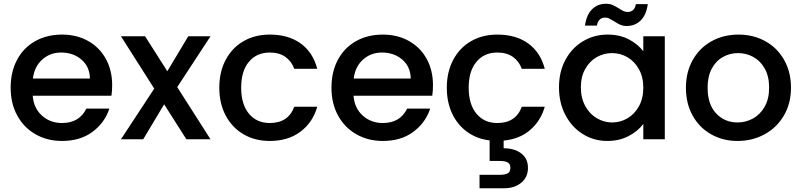

<svg xmlns="http://www.w3.org/2000/svg" viewBox="-20 -745 4289 1027"><path d="M576 -233H155Q160 -167 204 -127Q248 -87 312 -87Q404 -87 442 -164H565Q540 -88 474.5 -39.5Q409 9 312 9Q233 9 170.5 -26.5Q108 -62 72.5 -126.5Q37 -191 37 -276Q37 -361 71.5 -425.5Q106 -490 168.5 -525Q231 -560 312 -560Q390 -560 451 -526Q512 -492 546 -430.5Q580 -369 580 -289Q580 -258 576 -233ZM461 -325Q460 -388 416 -426Q372 -464 307 -464Q248 -464 206 -426.5Q164 -389 156 -325Z M928 -279 1106 0H977L858 -187L746 0H627L805 -271L627 -551H756L875 -364L987 -551H1106Z M1423 -560Q1523 -560 1588.5 -512.5Q1654 -465 1677 -377H1554Q1539 -418 1506 -441Q1473 -464 1423 -464Q1353 -464 1311.5 -414.5Q1270 -365 1270 -276Q1270 -187 1311.5 -137Q1353 -87 1423 -87Q1522 -87 1554 -174H1677Q1653 -90 1587 -40.5Q1521 9 1423 9Q1344 9 1283 -26.5Q1222 -62 1187.5 -126.5Q1153 -191 1153 -276Q1153 -361 1187.5 -425.5Q1222 -490 1283 -525Q1344 -560 1423 -560Z M2292 -233H1871Q1876 -167 1920 -127Q1964 -87 2028 -87Q2120 -87 2158 -164H2281Q2256 -88 2190.5 -39.5Q2125 9 2028 9Q1949 9 1886.5 -26.5Q1824 -62 1788.5 -126.5Q1753 -191 1753 -276Q1753 -361 1787.5 -425.5Q1822 -490 1884.5 -525Q1947 -560 2028 -560Q2106 -560 2167 -526Q2228 -492 2262 -430.5Q2296 -369 2296 -289Q2296 -258 2292 -233ZM2177 -325Q2176 -388 2132 -426Q2088 -464 2023 -464Q1964 -464 1922 -426.5Q1880 -389 1872 -325Z M2771 -174H2894Q2872 -98 2815.5 -49.5Q2759 -1 2674 7V48Q2732 48 2768 75.5Q2804 103 2804 153Q2804 203 2768 232.5Q2732 262 2677 262H2545V190H2654Q2682 190 2696 182Q2710 174 2710 153Q2710 132 2696 124Q2682 116 2654 116H2599V6Q2531 -2 2479 -39.5Q2427 -77 2398.5 -137.5Q2370 -198 2370 -276Q2370 -361 2404.5 -425.5Q2439 -490 2500 -525Q2561 -560 2640 -560Q2740 -560 2805.5 -512.5Q2871 -465 2894 -377H2771Q2756 -418 2723 -441Q2690 -464 2640 -464Q2570 -464 2528.5 -414.5Q2487 -365 2487 -276Q2487 -187 2528.5 -137Q2570 -87 2640 -87Q2739 -87 2771 -174Z M3230 -560Q3295 -560 3343.5 -534.5Q3392 -509 3421 -471V-551H3536V0H3421V-82Q3392 -43 3342 -17Q3292 9 3228 9Q3157 9 3098 -27.5Q3039 -64 3004.5 -129.5Q2970 -195 2970 -278Q2970 -361 3004.5 -425Q3039 -489 3098.5 -524.5Q3158 -560 3230 -560ZM3254 -461Q3210 -461 3172 -439.5Q3134 -418 3110.5 -376.5Q3087 -335 3087 -278Q3087 -221 3110.5 -178Q3134 -135 3172.5 -112.5Q3211 -90 3254 -90Q3298 -90 3336 -112Q3374 -134 3397.5 -176.5Q3421 -219 3421 -276Q3421 -333 3397.5 -375Q3374 -417 3336 -439Q3298 -461 3254 -461ZM3109 -608Q3117 -666 3147 -695.5Q3177 -725 3222 -725Q3241 -725 3255 -719Q3269 -713 3289 -701Q3304 -691 3314.5 -686Q3325 -681 3338 -681Q3355 -681 3366.5 -691.5Q3378 -702 3381 -723H3445Q3437 -665 3407 -635.5Q3377 -606 3332 -606Q3313 -606 3298 -612.5Q3283 -619 3265 -631Q3247 -642 3237.5 -646.5Q3228 -651 3216 -651Q3199 -651 3187.5 -640Q3176 -629 3173 -608Z M3649 -276Q3649 -360 3686 -425Q3723 -490 3787 -525Q3851 -560 3930 -560Q4009 -560 4073 -525Q4137 -490 4174 -425Q4211 -360 4211 -276Q4211 -192 4173 -127Q4135 -62 4069.5 -26.5Q4004 9 3925 9Q3847 9 3784 -26.5Q3721 -62 3685 -126.5Q3649 -191 3649 -276ZM4094 -276Q4094 -336 4071 -377.5Q4048 -419 4010 -440Q3972 -461 3928 -461Q3884 -461 3846.5 -440Q3809 -419 3787 -377.5Q3765 -336 3765 -276Q3765 -187 3810.5 -138.5Q3856 -90 3925 -90Q3969 -90 4007.5 -111Q4046 -132 4070 -174Q4094 -216 4094 -276Z"/></svg>

Font: Poppins-Tabular Medium
Style: Regular
Weight: 500
Designer: Ninad Kale (Devanagari), Jonny Pinhorn (Latin)
Foundry: Indian Type Foundry
Version: Version 4.004